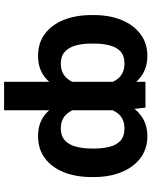

<svg xmlns="http://www.w3.org/2000/svg" viewBox="85 -854 777 988"><g transform="rotate(-90 474.0 -359.5)"><path d="M891.1 -275.4V-265.6Q891.1 -185 865.5 -122.9Q839.9 -60.8 792.9 -25.5Q745.8 9.8 680.8 9.8Q631 9.8 594.1 -10.4Q557.2 -30.6 531.9 -67.2Q506.7 -103.7 491.2 -153Q475.8 -202.4 468.3 -260.8V-275.6Q478.3 -356.9 502.6 -419.4Q526.9 -481.9 570.7 -517.3Q614.5 -552.7 681.6 -552.7Q746.7 -552.7 793.5 -518.2Q840.4 -483.6 865.7 -421.4Q891.1 -359.1 891.1 -275.4ZM744.3 -265.6V-275.4Q744.5 -322.7 734.6 -358.7Q724.7 -394.6 702 -415.1Q679.3 -435.5 640.8 -435.5Q588.8 -435.5 560.7 -398Q532.7 -360.4 527.8 -296V-241.5Q534.6 -180.7 561.8 -144.3Q589 -108 641.7 -108Q682.4 -108 704.6 -129.1Q726.8 -150.3 735.5 -186.1Q744.3 -221.9 744.3 -265.6ZM401.1 -116.7V-727.5H547.5V0H414.9ZM57.2 -265.6V-275.4Q57.5 -359.1 82.8 -421.4Q108.2 -483.6 155.3 -518.2Q202.4 -552.7 267.4 -552.7Q334.6 -552.7 378.1 -517.3Q421.6 -481.9 446 -419.4Q470.3 -356.9 479.5 -275.6V-260.8Q472.6 -202.4 457.2 -153Q441.8 -103.7 416.4 -67.2Q390.9 -30.6 354 -10.4Q317.1 9.8 267.1 9.8Q202.5 9.8 155.5 -25.5Q108.4 -60.8 82.9 -122.9Q57.5 -185 57.2 -265.6ZM204.1 -275.4V-265.6Q204.1 -221.9 212.8 -186.1Q221.5 -150.3 243.9 -129.1Q266.2 -108 307.2 -108Q359.6 -108 386.7 -144.3Q413.8 -180.7 420.1 -241.5V-296Q415.6 -360.2 387.8 -397.9Q360 -435.5 308.1 -435.5Q269.5 -435.5 246.7 -415.1Q223.8 -394.6 214.1 -358.7Q204.3 -322.7 204.1 -275.4Z"/></g></svg>

Font: Atlassian Sans
Style: Regular
Weight: 400
Designer: Rasmus Andersson
Foundry: Modifications by Atlassian Pty Ltd, manufactured by rsms
Version: Version 4.001;git-9221beed3